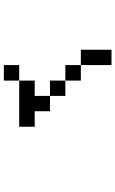

<svg xmlns="http://www.w3.org/2000/svg" viewBox="188 -920 623 1040"><g transform="rotate(90 500.0 -400.5)"><path d="M333 -109.4V-192.4H417V-109.4ZM250 -526.4V-692.4H333V-526.4H417V-442.4H500V-359.4H417V-442.4H333V-526.4ZM500 -359.4H583V-276.4H667V-192.4H417V-276.4H500Z"/></g></svg>

Font: KH Dot kagurazaka 12
Style: Regular
Weight: 400
Designer: Original version for X68000 by Keitarou Hiraki (http://hp.vector.co.jp/authors/VA000874/) / TrueType conversion by Homem
Version: Version 1.00.20150527